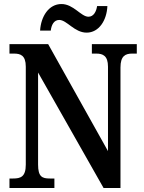

<svg xmlns="http://www.w3.org/2000/svg" viewBox="-20 -933 715 953"><path d="M410 -771C471 -771 510 -832 513 -903H462C458 -876 445 -850 419 -850C382 -850 345 -913 285 -913C222 -913 183 -851 179 -781H232C235 -808 247 -834 274 -834C312 -834 349 -771 410 -771ZM27 0H250V-47H227C190 -47 169 -55 169 -116V-573L494 0H578V-598C578 -655 602 -667 636 -667H659V-714H436V-667H458C491 -667 516 -656 516 -602V-183L219 -714H27V-667H49C81 -667 108 -659 108 -602V-116C108 -55 82 -47 45 -47H27Z"/></svg>

Font: Noto Serif Devanagari Condensed SemiBold
Style: Regular
Weight: 600
Width: 3
Designer: Universal Thirst, Indian Type Foundry and the Monotype Design Team
Foundry: Monotype Imaging Inc.
Version: Version 2.004